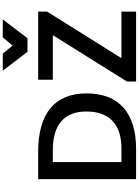

<svg xmlns="http://www.w3.org/2000/svg" viewBox="173 -1181 1008 1394"><g transform="rotate(-90 677.0 -484.0)"><path d="M1096.7 -788.6 1232.9 -967.8H1103L1043 -897L984.9 -967.8H860.8L998 -788.6ZM1289.6 0V-106.4H951.7L1290 -646.5V-710.9H794.9V-604.5H1118.7L782.2 -66.4V0ZM291.5 0C555.2 0 695.8 -125 695.8 -359.9C695.8 -586.4 556.2 -710.9 271.5 -710.9H73.2V0ZM197.3 -604.5H282.7C472.7 -604.5 564.5 -518.6 564.5 -360.4C564.5 -193.8 469.7 -106.4 297.9 -106.4H197.3Z"/></g></svg>

Font: Ride
Style: Bold
Weight: 700
Version: Version 3.000